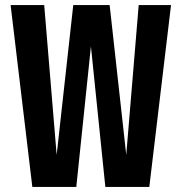

<svg xmlns="http://www.w3.org/2000/svg" viewBox="-20 -740 719 760"><path d="M108 0 22 -720H155L212 -34H194L270 -720H414L490 -34H472L529 -720H657L571 0H397L326 -692H354L282 0Z"/></svg>

Font: Instrument Sans Condensed
Style: Bold
Weight: 700
Width: 3
Designer: Rodrigo Fuenzalida
Foundry: fragTYPE
Version: Version 1.000;gftools[0.9.28]